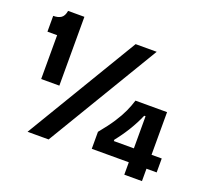

<svg xmlns="http://www.w3.org/2000/svg" viewBox="-126 -863 1158 1062"><g transform="rotate(20 453.5 -332.5)"><path d="M91 -300V-558H34V-651Q63 -651 80 -662.5Q97 -674 102 -705H198V-300ZM120 0 516 -660H640L244 0ZM486 -33V-133Q529 -185 555 -225Q581 -265 596.5 -299Q612 -333 622 -366H808V40H704V-304H696Q676 -257 647.5 -210.5Q619 -164 586 -123V-115H868V-33Z"/></g></svg>

Font: Bricolage Grotesque 17pt SemiBold
Style: Regular
Weight: 600
Version: Version 1.001;gftools[0.9.33.dev8+g029e19f]